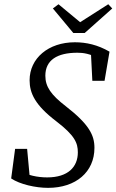

<svg xmlns="http://www.w3.org/2000/svg" viewBox="-20 -888 560 923"><path d="M33.7 -30.1C75.9 -1.9 150.8 15.1 211.1 15.1C344.6 15.1 434 -61 434 -177.3C434 -237.7 408.8 -289.9 296 -377.5C224.9 -432.4 198 -471.3 198 -523.9C198 -598.5 253.9 -634.5 352.1 -634.5C381.4 -634.5 410.5 -630.3 460.2 -605.3L416.8 -639.9L423.9 -499.6H482.6L506.5 -639.6C449.8 -672.6 394.3 -684.8 339.9 -684.8C212.6 -684.8 122.3 -607.7 122.3 -502.3C122.3 -440.1 148.4 -382.8 250.5 -304.9C340.2 -236.3 354.2 -200.3 354.2 -155.5C354.2 -85.7 307.3 -35.2 207 -35.2C160.2 -35.2 113 -45.2 75 -67.2L123.4 -31.6L110.4 -172.2H52.6L33.7 -30.1ZM261.3 -867.5 234.2 -847.4 332.5 -729.4H387.2L519.6 -847.3L500.5 -867.6L328.8 -758H393.3L261.3 -867.5Z"/></svg>

Font: Source Serif Variable
Style: Italic
Weight: 389
Italic angle: -12°
Designer: Frank Grießhammer
Foundry: Adobe Systems Incorporated
Version: Version 3.001;hotconv 1.0.111;makeotfexe 2.5.65597